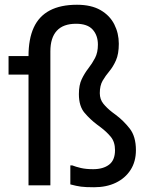

<svg xmlns="http://www.w3.org/2000/svg" viewBox="-20 -780 624 808"><path d="M376 8Q340 8 321 5.5Q302 3 276 -4V-84H284Q299 -78 320.5 -73Q342 -68 372 -68Q414 -68 439 -87Q464 -106 464 -148Q464 -183 446 -204.5Q428 -226 404 -244L388 -256Q360 -277 336 -305Q312 -333 312 -384Q312 -422 324 -447Q336 -472 352 -492.5Q368 -513 380 -536Q392 -559 392 -592Q392 -631 370 -655.5Q348 -680 300 -680Q246 -680 219 -650.5Q192 -621 192 -564V0H100V-544Q100 -616 122 -664Q144 -712 189.5 -736Q235 -760 304 -760Q364 -760 403 -737.5Q442 -715 461 -677.5Q480 -640 480 -596Q480 -553 468 -526Q456 -499 440 -480Q424 -461 412 -440.5Q400 -420 400 -388Q400 -362 415 -343.5Q430 -325 452 -308L468 -296Q499 -273 525.5 -239.5Q552 -206 552 -148Q552 -100 529.5 -65Q507 -30 467.5 -11Q428 8 376 8ZM16 -466V-544H120V-466Z"/></svg>

Font: Kufam
Style: Regular
Weight: 400
Designer: Wael Morcos, Artur Schmal
Foundry: Original Type
Version: Version 1.301; ttfautohint (v1.8.3)